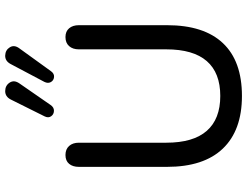

<svg xmlns="http://www.w3.org/2000/svg" viewBox="-127 -825 961 747"><g transform="rotate(-90 353.5 -451.5)"><path d="M77.8 -282.3V-625.2Q77.8 -648.9 89.6 -663.1Q101.4 -677.3 123.9 -677.3Q146.4 -677.3 159.1 -663.1Q171.8 -648.9 171.8 -625.2V-285.1Q171.8 -180.1 217.9 -127.5Q263.9 -75 353.7 -75Q443.6 -75 489.3 -127.5Q535 -180.1 535 -285.1V-625.2Q535 -648.9 547.6 -663.1Q560.1 -677.3 582.9 -677.3Q604.9 -677.3 616.9 -663.1Q629 -648.9 629 -625.2V-282.3Q629 -138.8 559.2 -64.8Q489.5 9.3 353.7 9.3Q219.9 9.3 148.8 -65.1Q77.8 -139.4 77.8 -282.3ZM274.2 -758.3 339.8 -890Q350.9 -911.9 372.7 -911.8Q394.5 -911.6 405.7 -894.2Q416.9 -876.9 402.2 -856L318.7 -735.4Q309.4 -721.7 295.8 -722.1Q282.2 -722.4 274.6 -733.2Q267.1 -744 274.2 -758.3ZM408.5 -759.5 477.9 -890.6Q489.6 -912.5 511.1 -911.8Q532.5 -911 543.1 -893.6Q553.7 -876.2 538.4 -856L449.9 -733.5Q440.5 -720.5 427.3 -721.7Q414 -723 407.7 -734.1Q401.4 -745.3 408.5 -759.5Z"/></g></svg>

Font: SN Pro Thin
Style: Regular
Weight: 200
Designer: Tobias Whetton
Foundry: Supernotes
Version: Version 1.003;Glyphs 3.3 (3324)